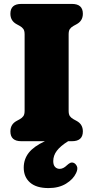

<svg xmlns="http://www.w3.org/2000/svg" viewBox="-20 -720 476 979"><path d="M330 -155Q330 -137 336.2 -128Q342.5 -119 355 -112L370.5 -103.5Q402.5 -86.5 402.5 -50Q402.5 0 347 0H327.5Q288 24.5 269.8 48.8Q251.5 73 251.5 101.5Q251.5 121.5 260.8 131.2Q270 141 284.5 141Q302.5 141 321 123Q329.5 115 337.2 111Q345 107 354.5 110Q365 113.5 371.8 127Q378.5 140.5 368 162.5Q353.5 194 316.8 216.5Q280 239 227.5 239Q165.5 239 133.2 210.8Q101 182.5 101 135Q101 92 126.5 59.2Q152 26.5 209 0H88.5Q33 0 33 -50Q33 -86.5 65 -103.5L80.5 -112Q93 -119 99.2 -128Q105.5 -137 105.5 -155V-545Q105.5 -563 99.2 -572Q93 -581 80.5 -588L65 -596.5Q33 -613.5 33 -650Q33 -700 88.5 -700H347Q402.5 -700 402.5 -650Q402.5 -613.5 370.5 -596.5L355 -588Q342.5 -581 336.2 -572Q330 -563 330 -545Z"/></svg>

Font: Fraunces 72pt SuperSoft Black
Style: Regular
Weight: 900
Version: Version 1.000;[0bf87f6ff]